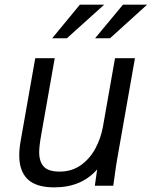

<svg xmlns="http://www.w3.org/2000/svg" viewBox="-20 -801 654 828"><path d="M63 -130.5Q63 -159.5 69 -193L132 -550H216L158 -221Q149 -171.5 149 -144.5Q149 -104 168.8 -82.5Q188.5 -61 237.5 -61Q290 -61 329 -89Q368 -117 391.5 -161Q415 -205 424 -255L476 -550H562L485.5 -116Q481 -92 474 -39.5L468.5 0H389L399 -70.5Q331.5 7 214 7Q135.5 7 99.2 -28.2Q63 -63.5 63 -130.5ZM510.5 -781H614.5L454.5 -636H390ZM324.5 -781H429.5L268.5 -636H205Z"/></svg>

Font: JuliaMono Italic
Style: Regular
Weight: 400
Italic angle: -9°
Monospace: yes
Designer: cormullion
Foundry: corm
Version: Version 0.049; ttfautohint (v1.8.4)